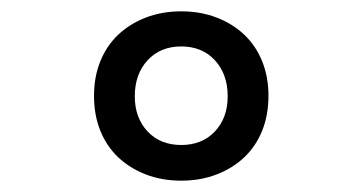

<svg xmlns="http://www.w3.org/2000/svg" viewBox="-20 -760 640 339"><path d="M300 -441Q266 -441 237.5 -452Q209 -463 188.5 -482.5Q168 -502 157 -529.5Q146 -557 146 -591Q146 -624 157 -651.5Q168 -679 188.5 -698.5Q209 -718 237.5 -729Q266 -740 300 -740Q334 -740 362.5 -729Q391 -718 411.5 -698.5Q432 -679 443 -651.5Q454 -624 454 -591Q454 -557 443 -529.5Q432 -502 411.5 -482.5Q391 -463 362.5 -452Q334 -441 300 -441ZM300 -504Q337 -504 359.5 -528Q382 -552 382 -590Q382 -629 359.5 -653.5Q337 -678 300 -678Q263 -678 240.5 -653.5Q218 -629 218 -590Q218 -552 240.5 -528Q263 -504 300 -504Z"/></svg>

Font: Maple Mono Medium
Style: Regular
Weight: 500
Monospace: yes
Designer: subframe7536
Version: Version 7.000